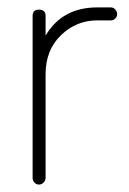

<svg xmlns="http://www.w3.org/2000/svg" viewBox="-20 -498 348 518"><path d="M279 -443H242Q186 -443 144.5 -403Q103 -363 103 -298V-18Q103 -11 97.5 -5.5Q92 0 85 0Q78 0 73 -5.5Q68 -11 68 -18V-455Q68 -472 85 -472Q103 -472 103 -455V-402Q148 -478 242 -478H279Q286 -478 291 -472.5Q296 -467 296 -460Q296 -453 291 -448Q286 -443 279 -443Z"/></svg>

Font: Dosis
Style: ExtraLight
Weight: 250
Designer: Edgar Tolentino, Pablo Impallari, Igino Marini
Foundry: Edgar Tolentino, Pablo Impallari, Igino Marini
Version: Version 1.007